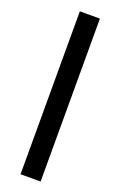

<svg xmlns="http://www.w3.org/2000/svg" viewBox="-148 -771 517 836"><g transform="rotate(20 110.5 -352.5)"><path d="M161 25V-730H68V25Z"/></g></svg>

Font: Bluebird
Style: LiExt
Weight: 300
Designer: Jasper
Foundry: Cannot Into Space Fonts
Version: Version 0.98